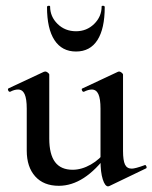

<svg xmlns="http://www.w3.org/2000/svg" viewBox="-20 -649 541 682"><path d="M75 -114V-263Q75 -298 67.5 -314.5Q60 -331 44 -331Q31 -331 16 -323H15Q11 -323 9 -328Q7 -333 10 -335L136 -394L141 -395Q145 -395 150 -391Q155 -387 155 -384V-157Q155 -101 175.5 -73.5Q196 -46 238 -46Q270 -46 302.5 -64.5Q335 -83 356 -113L362 -101Q280 11 189 11Q135 11 105 -22.5Q75 -56 75 -114ZM448 -50Q460 -50 493 -62L495 -63Q498 -63 500 -58Q502 -53 499 -51L368 12L364 13Q353 13 345 -12Q337 -37 337 -79V-263Q337 -298 329.5 -314.5Q322 -331 306 -331Q294 -331 278 -323H277Q273 -323 271 -328.5Q269 -334 273 -335L399 -394L403 -395Q407 -395 412 -391Q417 -387 417 -384V-113Q417 -79 424 -64.5Q431 -50 448 -50ZM158 -626Q158 -590 184.5 -564Q211 -538 250 -538Q288 -538 314.5 -564Q341 -590 341 -626Q341 -629 346.5 -628.5Q352 -628 352 -624Q352 -547 326 -506.5Q300 -466 250 -466Q200 -466 173.5 -506.5Q147 -547 147 -624Q147 -628 152.5 -628.5Q158 -629 158 -626Z"/></svg>

Font: Cormorant Infant SemiBold
Style: Regular
Weight: 600
Designer: Christian Thalmann (Catharsis Fonts)
Foundry: Catharsis Fonts
Version: Version 4.000